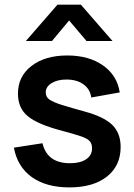

<svg xmlns="http://www.w3.org/2000/svg" viewBox="-20 -795 581 830"><path d="M91.8 -617.7 228.5 -774.9H329.6L466.3 -617.7H354L278.8 -706.5L204.6 -617.7ZM279.8 15.1Q179.7 15.1 117.4 -29.5Q55.2 -74.2 40 -156.7L163.6 -175.8Q184.1 -89.4 282.7 -89.4Q326.7 -89.4 352.3 -106.4Q377.9 -123.5 377.9 -153.8Q377.9 -172.9 368.4 -184.1Q358.9 -195.3 332 -205.1Q306.6 -213.9 242.2 -231.4Q144 -257.3 100.8 -292.2Q57.6 -327.1 57.6 -390.1Q57.6 -464.8 116.2 -510Q174.8 -555.2 271 -555.2Q364.3 -555.2 425.5 -512Q486.8 -468.8 497.6 -395.5L374.5 -373.5Q369.6 -409.7 340.8 -430.4Q312 -451.2 267.1 -451.2Q228 -451.2 202.9 -435.5Q177.7 -419.9 177.7 -395.5Q177.7 -375.5 194.3 -364.3Q210.9 -353 247.6 -341.3Q292.5 -327.6 345.7 -313Q430.2 -290 465.8 -254.6Q501.5 -219.2 501.5 -159.7Q501.5 -78.1 442.1 -31.5Q382.8 15.1 279.8 15.1Z"/></svg>

Font: Vela Sans Bd
Style: Bold
Weight: 700
Designer: Principal design: Mikhail Sharanda - project Manrope.
Design modification: Ravid Balaliev
Foundry: Mikhail Sharanda
Version: Version 1.001